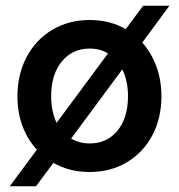

<svg xmlns="http://www.w3.org/2000/svg" viewBox="-20 -586 627 672"><path d="M41 -249Q41 -326 73.5 -387Q106 -448 163.5 -482Q221 -516 294 -516Q365 -516 420 -484L481 -566H573L478 -437Q510 -401 527.5 -353Q545 -305 545 -249Q545 -172 513 -112Q481 -52 424 -18Q367 16 294 16Q222 16 167 -16L106 66H14L109 -62Q76 -98 58.5 -145.5Q41 -193 41 -249ZM178 -156 358 -399Q330 -416 294 -416Q233 -416 196 -370.5Q159 -325 159 -249Q159 -197 178 -156ZM294 -84Q355 -84 391.5 -129Q428 -174 428 -249Q428 -303 408 -343L229 -101Q258 -84 294 -84Z"/></svg>

Font: MedMera Sans Semibold
Style: Regular
Weight: 600
Designer: Kasper Nordkvist
Foundry: UNCUT.wtf
Version: Version 1.300